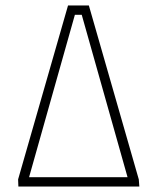

<svg xmlns="http://www.w3.org/2000/svg" viewBox="-20 -680 570 700"><path d="M228 -660H304L486 -26L488 0H47L46 -26ZM253 -626 86 -34H445L278 -626Z"/></svg>

Font: Panefresco 1wt
Style: Regular
Weight: 250
Version: Version 1.000